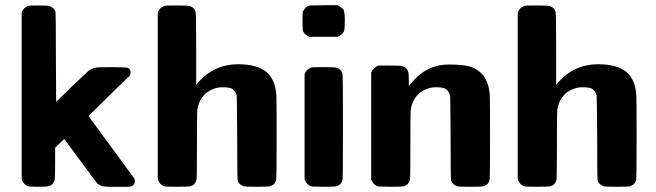

<svg xmlns="http://www.w3.org/2000/svg" viewBox="-20 -715 2510 735"><path d="M496 -23Q496 -5 480 -1L472 0Q463 0 450.5 0Q438 0 427 0H394Q368 0 354 -11Q352 -12 288 -99L226 -183L191 -150V-90Q191 -31 189 -25Q183 -6 165 -2Q160 0 124 0L90 -1Q71 -7 63 -28V-667Q69 -685 89 -693Q91 -694 128 -694Q164 -694 168 -692Q186 -687 192 -671Q194 -663 194 -496L195 -325L254 -383L320 -445Q332 -453 345 -456Q352 -458 409 -458Q464 -458 470 -455Q480 -450 480 -437Q480 -430 477 -426Q477 -425 466.5 -415.5Q456 -406 434.5 -384.5Q413 -363 396 -347L319 -271Q319 -270 358.5 -216.5Q398 -163 442 -103Q486 -43 494 -32Q496 -30 496 -23Z M731 -390Q794 -469 892 -469Q962 -469 997.5 -441.5Q1033 -414 1038 -351Q1039 -342 1039 -185Q1039 -31 1037 -25Q1032 -7 1013 -2Q1009 0 963 0Q918 0 914 -2Q896 -7 890 -23Q888 -31 888 -186Q887 -345 886 -350Q880 -369 867 -376Q854 -381 832 -381Q801 -381 773 -362Q740 -336 735 -291Q734 -286 734 -157Q734 -31 732 -25Q726 -6 708 -2Q703 0 656 0L611 -1Q592 -7 584 -28V-667Q590 -685 610 -693Q612 -694 657 -694Q700 -694 705 -692Q724 -687 729 -669Q731 -663 731 -526Z M1273 -695Q1275 -694 1280 -690.5Q1285 -687 1286 -686.5Q1287 -686 1290.5 -683Q1294 -680 1294.5 -679Q1295 -678 1296.5 -674Q1298 -670 1298 -667.5Q1298 -665 1299 -659.5Q1300 -654 1300 -648Q1300 -642 1300 -634Q1300 -605 1297 -596Q1293 -584 1273 -574H1164Q1144 -584 1140 -596Q1138 -601 1138 -636L1139 -670Q1150 -691 1165 -694H1173Q1181 -694 1194.5 -694.5Q1208 -695 1221 -695ZM1146 -431Q1152 -449 1172 -457Q1174 -458 1219 -458Q1262 -458 1267 -456Q1286 -451 1291 -433Q1293 -427 1293 -229Q1293 -31 1291 -25Q1285 -6 1267 -2Q1262 0 1217 0L1173 -1Q1154 -7 1146 -28Z M1583 -426Q1632 -468 1698 -468Q1745 -468 1772 -462Q1799 -456 1820 -437Q1851 -408 1855 -351Q1856 -342 1856 -185Q1856 -31 1854 -25Q1849 -7 1830 -2Q1826 0 1780 0Q1735 0 1731 -2Q1713 -7 1707 -23Q1705 -31 1705 -186Q1704 -345 1703 -350Q1697 -369 1684 -376Q1671 -381 1649 -381Q1618 -381 1590 -362Q1557 -336 1552 -291Q1551 -286 1551 -157Q1551 -31 1549 -25Q1543 -6 1525 -2Q1520 0 1473 0L1428 -1Q1409 -7 1401 -28V-437Q1407 -454 1428 -464H1470Q1514 -464 1519 -462Q1537 -458 1543 -439Q1545 -434 1545 -409V-386Q1569 -415 1583 -426Z M2109 -390Q2172 -469 2270 -469Q2340 -469 2375.5 -441.5Q2411 -414 2416 -351Q2417 -342 2417 -185Q2417 -31 2415 -25Q2410 -7 2391 -2Q2387 0 2341 0Q2296 0 2292 -2Q2274 -7 2268 -23Q2266 -31 2266 -186Q2265 -345 2264 -350Q2258 -369 2245 -376Q2232 -381 2210 -381Q2179 -381 2151 -362Q2118 -336 2113 -291Q2112 -286 2112 -157Q2112 -31 2110 -25Q2104 -6 2086 -2Q2081 0 2034 0L1989 -1Q1970 -7 1962 -28V-667Q1968 -685 1988 -693Q1990 -694 2035 -694Q2078 -694 2083 -692Q2102 -687 2107 -669Q2109 -663 2109 -526Z"/></svg>

Font: MathJax_SansSerif
Style: Bold
Weight: 700
Version: Version 1.1